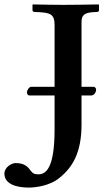

<svg xmlns="http://www.w3.org/2000/svg" viewBox="-103 -667 503 869"><path d="M30 -235H144V-81C144 99 103 122 70 122C56 122 47 120 37 107C24 89 9 71 -32 71C-51 71 -83 90 -83 119C-83 167 -27 182 27 182C52 182 121 176 166 138C224 92 266 25 266 -103V-235H311C323 -235 332 -250 332 -261C332 -266 329 -274 320 -274H266V-569C266 -597 279 -610 320 -612L337 -613C342 -613 345 -616 345 -621V-645L343 -647C296 -646 224 -645 184 -645C145 -645 93 -646 46 -647L44 -645V-621C44 -616 48 -613 53 -613L73 -612C124 -609 144 -603 144 -554V-274H38C29 -274 19 -259 19 -249C19 -243 22 -235 30 -235Z"/></svg>

Font: Libertinus Serif Semibold
Style: Regular
Weight: 600
Designer: Philipp H. Poll, Khaled Hosny
Foundry: Caleb Maclennan
Version: Version 7.050;RELEASE